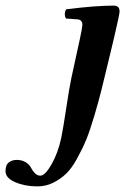

<svg xmlns="http://www.w3.org/2000/svg" viewBox="-88 -456 446 683"><path d="M195.8 -315.9Q204.6 -356.9 205.1 -367.2Q205.1 -386.2 187 -387.2L147 -390.1Q142.1 -397 142.6 -407Q143.1 -417 147.9 -422.9Q250 -436 316.9 -436Q337.4 -436 337.4 -415Q337.4 -405.8 317.4 -320.3L296.9 -234.9Q281.7 -171.9 272.5 -134.5Q263.2 -97.2 247.6 -44.2Q231.9 8.8 219 40.3Q206.1 71.8 186.5 107.4Q167 143.1 147 162.1Q127 181.2 101.1 194.1Q75.2 207 44.9 207Q0.5 207 -33.9 192.1Q-68.4 177.2 -68.4 152.8Q-68.4 130.4 -56.4 121.6Q-44.4 112.8 -28.8 112.8Q-9.8 112.8 3.7 121.3Q17.1 129.9 22.5 140.9Q27.8 151.9 36.4 160.4Q44.9 168.9 55.2 168.9Q72.3 168.9 95.2 128.9Q118.2 88.9 129.9 34.2Q136.7 1 147.5 -70.6Q158.2 -142.1 166 -179.2Z"/></svg>

Font: Linux Libertine
Style: Semibold Italic
Weight: 600
Italic angle: -11.5°
Designer: Philipp H. Poll
Foundry: Philipp H. Poll
Version: Version 5.1.2 ; ttfautohint (v0.9)